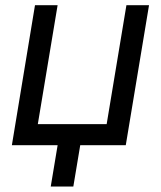

<svg xmlns="http://www.w3.org/2000/svg" viewBox="-20 -549 608 726"><path d="M24.9 0 112.3 -529.3H197.8L123 -79.6H383.3L458 -529.3H543.5L455.6 0ZM171.9 156.2 203.1 -31.2H288.6L257.3 156.2Z"/></svg>

Font: Inter 24pt
Style: Italic
Weight: 400
Italic angle: -9.3988°
Designer: Rasmus Andersson
Foundry: rsms
Version: Version 4.001;git-66647c0bb